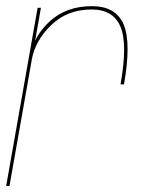

<svg xmlns="http://www.w3.org/2000/svg" viewBox="-24 -618 500 638"><path d="M376.5 -337.5H388Q412.5 -476 386.8 -536.8Q361 -597.5 281.5 -597.5Q198 -597.5 143.5 -549Q89 -500.5 77.5 -434.5L81.5 -419.5Q93 -483.5 146.5 -535Q200 -586.5 280.5 -586.5Q352 -586.5 376.2 -529.5Q400.5 -472.5 376.5 -337.5ZM-3.5 0H7.5L89 -461.5L112 -592H101Z"/></svg>

Font: Anybody UltraCondensed Thin Thin
Style: Italic
Weight: 250
Italic angle: -10°
Version: Version 1.111